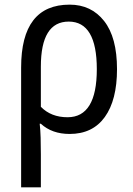

<svg xmlns="http://www.w3.org/2000/svg" viewBox="-20 -567 572 827"><path d="M397 -269Q397 -62 271 -62Q200 -62 156 -107V-280Q156 -474 276 -474Q397 -474 397 -269ZM280 -547Q71 -547 71 -276V240H156V98Q156 61 155 26Q154 -9 151 -34H156Q204 10 280 10Q379 10 431.5 -63Q484 -136 484 -269Q484 -406 428.5 -476.5Q373 -547 280 -547Z"/></svg>

Font: Noto Sans UI SemiCondensed
Style: Regular
Weight: 400
Width: 4
Designer: Monotype Design Team
Foundry: Monotype Imaging Inc.
Version: 1.001